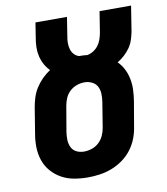

<svg xmlns="http://www.w3.org/2000/svg" viewBox="-83 -805 766 882"><g transform="rotate(-10 300.0 -363.5)"><path d="M256 8Q224 8 192.5 2.5Q161 -3 134 -18Q107 -33 87 -56Q67 -79 57 -108.5Q47 -138 46.5 -170.5Q46 -203 52 -235L71 -352Q75 -375 82 -397Q89 -419 102 -439.5Q115 -460 132.5 -477.5Q150 -495 170 -508Q156 -522 146 -540Q136 -558 131 -579Q126 -600 126.5 -621.5Q127 -643 131 -665L142 -735H289L275 -646Q272 -631 272 -616Q272 -601 276 -587Q280 -573 289.5 -562.5Q299 -552 313 -548Q315 -548 317 -548Q319 -548 321 -548Q328 -548 335.5 -547.5Q343 -547 351 -546Q366 -549 379.5 -557.5Q393 -566 402.5 -578.5Q412 -591 417 -605.5Q422 -620 425 -635L441 -735H588L569 -615Q565 -596 559 -578Q553 -560 541.5 -543.5Q530 -527 514.5 -513Q499 -499 482 -489Q499 -472 510 -450.5Q521 -429 526 -404Q531 -379 530 -353.5Q529 -328 525 -302L505 -185Q501 -157 490.5 -130Q480 -103 462 -79.5Q444 -56 419.5 -38.5Q395 -21 367.5 -10.5Q340 0 312 4Q284 8 256 8ZM259 -112Q277 -112 295.5 -118Q314 -124 328.5 -137.5Q343 -151 351 -168.5Q359 -186 362 -204L381 -321Q384 -340 383.5 -359Q383 -378 375 -393.5Q367 -409 350.5 -417Q334 -425 316 -425Q297 -425 279 -418.5Q261 -412 247 -399Q233 -386 225.5 -368.5Q218 -351 215 -333L195 -216Q192 -197 192.5 -178.5Q193 -160 200.5 -144Q208 -128 224 -120Q240 -112 259 -112Z"/></g></svg>

Font: Iosevka Curly Heavy Extended
Style: Italic
Weight: 900
Width: 7
Italic angle: -9°
Monospace: yes
Designer: Belleve Invis
Foundry: Belleve Invis
Version: Version 11.1.0; ttfautohint (v1.8.3)